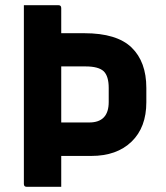

<svg xmlns="http://www.w3.org/2000/svg" viewBox="-20 -720 640 740"><path d="M72 -700H205Q216 -700 216 -689V-592H305Q430 -592 487 -537Q544 -482 544 -381V-326Q544 -229 487 -174Q430 -119 332 -119H216V0H83Q72 0 72 -11ZM310 -464H216V-248H324Q399 -248 399 -327V-381Q399 -426 380 -445Q360 -464 310 -464Z"/></svg>

Font: Recursive Mn Lnr St
Style: Bold
Weight: 700
Monospace: yes
Version: Version 1.079;hotconv 1.0.112;makeotfexe 2.5.65598; ttfautoh